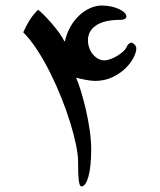

<svg xmlns="http://www.w3.org/2000/svg" viewBox="-20 -666 577 694"><path d="M347.7 -646Q366.7 -646 382.8 -642.3Q398.9 -638.7 411.1 -632.8Q423.3 -627 430.2 -619.9Q437 -612.8 437 -606Q437 -601.6 431.6 -597.9Q426.3 -594.2 414.1 -594.2Q356.9 -594.2 327.4 -574.2Q297.9 -554.2 297.9 -520.5Q297.9 -505.4 303 -491.9Q308.1 -478.5 316.4 -468.8Q324.7 -459 335.2 -453.4Q345.7 -447.8 356.9 -447.8Q366.7 -447.8 379.4 -452.4Q392.1 -457 403.8 -464.1Q415.5 -471.2 424.8 -479.5Q434.1 -487.8 437 -495.1Q439.9 -502 444.8 -506.8Q449.7 -511.7 455.1 -511.7Q459.5 -511.7 466.1 -505.4Q472.7 -499 472.7 -490.7Q472.7 -477.1 462.4 -457Q452.1 -437 432.9 -418.5Q413.6 -399.9 385.7 -386.7Q357.9 -373.5 322.8 -373.5Q316.4 -373.5 307.1 -374.8Q297.9 -376 288.1 -377.7Q278.3 -379.4 269.5 -381.6Q260.7 -383.8 254.9 -385.3Q263.2 -367.2 272.7 -336.2Q282.2 -305.2 290.5 -269.3Q298.8 -233.4 304.2 -195.8Q309.6 -158.2 309.6 -127Q309.6 -63 299.6 -27.6Q289.6 7.8 273.9 7.8Q271 7.8 268.8 3.2Q266.6 -1.5 265.1 -12.2Q263.7 -22.9 262.9 -40.3Q262.2 -57.6 262.2 -83Q262.2 -106 254.9 -141.8Q247.6 -177.7 234.4 -220.9Q221.2 -264.2 202.6 -310.8Q184.1 -357.4 162.1 -401.6Q140.1 -445.8 115.2 -484.4Q90.3 -522.9 64 -549.3Q77.1 -578.1 89.6 -596.9Q102.1 -615.7 117.7 -630.9Q125.5 -625 138.9 -611.6Q152.3 -598.1 166.5 -581.8Q180.7 -565.4 193.4 -548.1Q206.1 -530.8 212.4 -517.1H214.8Q220.7 -544.9 234.1 -568.6Q247.6 -592.3 265.6 -609.4Q283.7 -626.5 304.9 -636.2Q326.2 -646 347.7 -646Z"/></svg>

Font: XB Niloofar
Style: Regular
Weight: 400
Designer: Behnam
Foundry: Irmug
Version: Version 7.201 2008